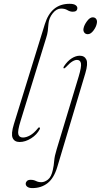

<svg xmlns="http://www.w3.org/2000/svg" viewBox="-20 -738 529 1008"><path d="M345 -718Q367 -718 376.5 -711.2Q386 -704.5 386 -696Q386 -676.5 362.5 -676.5Q347.5 -676.5 334 -684.8Q320.5 -693 300.5 -693Q276.5 -693 256.8 -668.2Q237 -643.5 234.5 -613.5Q233 -592 230.8 -574.8Q228.5 -557.5 222.5 -539.5L88 -103Q71.5 -50 76.2 -33Q81 -16 100.5 -16Q117.5 -16 137.8 -27.2Q158 -38.5 178.5 -64Q182.5 -70 186 -69Q191.5 -68.5 189 -60.5Q174 -31 143.5 -11.8Q113 7.5 83 7.5Q56 7.5 46.5 -13.5Q37 -34.5 53 -86.5L215.5 -611.5Q248.5 -718 345 -718ZM441 -558.5Q428.5 -558.5 422.2 -567.5Q416 -576.5 418.5 -588.5Q421.5 -606 436.5 -626.5Q451.5 -647 466.5 -647Q479.5 -647 485.2 -638Q491 -629 488.5 -616.5Q485.5 -597.5 471 -578Q456.5 -558.5 441 -558.5ZM428 -353.5 280.5 139.5Q263 197.5 229.8 223.5Q196.5 249.5 150 249.5Q133 249.5 124 243Q115 236.5 115 227Q115 219 121.2 212.5Q127.5 206 141 206Q156.5 206 168.8 212.2Q181 218.5 197 218.5Q214 218.5 231.8 204.8Q249.5 191 257.5 153.5Q262.5 132 264.5 106.5Q266.5 81 277.5 46L393 -336Q408.5 -387.5 405 -405.5Q401.5 -423.5 384 -423.5Q373 -423.5 359.5 -415.2Q346 -407 326 -385.5Q318.5 -377.5 314.5 -379.5Q311 -381.5 315.5 -389.5Q334 -417.5 356 -431.5Q378 -445.5 398.5 -445.5Q424 -445.5 433.5 -424.8Q443 -404 428 -353.5Z"/></svg>

Font: Fraunces 72pt Thin
Style: Italic
Weight: 100
Italic angle: -16°
Version: Version 1.000;[b76b70a41]